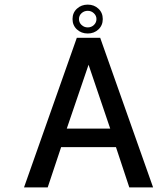

<svg xmlns="http://www.w3.org/2000/svg" viewBox="-20 -811 683 831"><path d="M397.5 -728.5Q397.5 -743.2 386.2 -753.7Q375 -764.2 359.9 -764.2Q344.2 -764.2 333 -753.9Q321.8 -743.7 321.8 -728.5Q321.8 -713.4 333 -702.9Q344.2 -692.4 359.9 -692.4Q375.5 -692.4 386.5 -702.9Q397.5 -713.4 397.5 -728.5ZM359.9 -666Q332 -666 313 -683.6Q293.9 -701.2 293.9 -728.5Q293.9 -755.9 313 -773.4Q332 -791 359.9 -791Q387.2 -791 406 -773.4Q424.8 -755.9 424.8 -728.5Q424.8 -701.2 406 -683.6Q387.2 -666 359.9 -666ZM539.6 0 481.9 -174.3H244.6L186.5 0H84L312.5 -647.5H413.6L642.6 0ZM363.3 -530.8 269 -254.4H457Z"/></svg>

Font: Meera Inimai
Style: Regular
Weight: 400
Version: 2.0.0+20160526